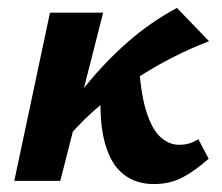

<svg xmlns="http://www.w3.org/2000/svg" viewBox="-20 -456 560 484"><path d="M135 -90 104 -112Q147 -179 196 -239.5Q245 -300 302 -350Q359 -400 426 -436L507 -352Q459 -334 408 -307.5Q357 -281 307.5 -247.5Q258 -214 214 -174.5Q170 -135 135 -90ZM16 0 106 -424H240L132 0ZM368 8Q323 8 291.5 -16.5Q260 -41 245 -93.5Q230 -146 234 -230L329 -314Q333 -228 347.5 -179.5Q362 -131 384 -111Q406 -91 431 -91Q438 -91 446 -92Q454 -93 463 -96.5Q472 -100 480 -105L506 -56Q474 -27 441.5 -9.5Q409 8 368 8Z"/></svg>

Font: Ysabeau Infant ExtraBold
Style: Italic
Weight: 800
Italic angle: -12°
Designer: Christian Thalmann (Catharsis Fonts)
Version: Version 2.001;gftools[0.9.30]; featfreeze: ss01,ss02,lnum